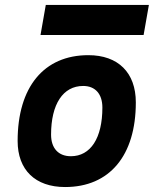

<svg xmlns="http://www.w3.org/2000/svg" viewBox="-20 -752 626 782"><path d="M245.1 9.8C426.3 9.8 533.2 -118.2 533.2 -335C533.2 -456.1 461.4 -527.3 339.8 -527.3C158.7 -527.3 51.8 -397.5 51.8 -177.7C51.8 -60.1 123.5 9.8 245.1 9.8ZM145 -609.4H564.9L586.4 -731.9H166.5ZM268.6 -115.7C217.8 -115.7 188 -148.4 188 -203.6C188 -328.1 236.8 -401.9 318.8 -401.9C368.2 -401.9 397 -369.1 397 -314C397 -189.5 349.1 -115.7 268.6 -115.7Z"/></svg>

Font: Cascadia Mono PL
Style: Bold Italic
Weight: 700
Italic angle: -10°
Monospace: yes
Designer: Aaron Bell
Foundry: Saja Typeworks
Version: Version 2404.023